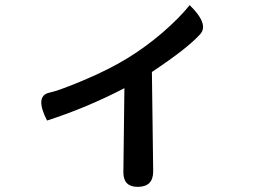

<svg xmlns="http://www.w3.org/2000/svg" viewBox="-20 -645 1040 747"><path d="M163 -176Q115 -270 170 -284Q206 -291 306 -333Q407 -376 475 -418Q544 -460 611 -517Q678 -575 718 -625Q796 -549 757 -510Q708 -456 571 -365L576 22Q576 82 516 82Q460 82 460 26L464 -302Q318 -226 163 -176Z"/></svg>

Font: Swei Half Moon CJK TC
Style: Medium
Weight: 500
Version: Version 2.125